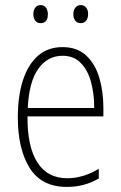

<svg xmlns="http://www.w3.org/2000/svg" viewBox="-20 -724 475 754"><path d="M226 -539Q283 -539 318.5 -506Q354 -473 370 -418.5Q386 -364 386 -300V-267H88Q87 -149 126.5 -86.5Q166 -24 244 -24Q306 -24 368 -61V-23Q340 -7 309.5 1.5Q279 10 242 10Q143 10 96.5 -64.5Q50 -139 50 -263Q50 -345 69.5 -407Q89 -469 128 -504Q167 -539 226 -539ZM226 -505Q167 -505 130.5 -454Q94 -403 89 -300H350Q350 -357 337 -403.5Q324 -450 296.5 -477.5Q269 -505 226 -505ZM111 -668Q111 -684 118.5 -694Q126 -704 139 -704Q153 -704 160.5 -694Q168 -684 168 -668Q168 -633 139 -633Q126 -633 118.5 -643Q111 -653 111 -668ZM268 -669Q268 -684 276 -694Q284 -704 297 -704Q310 -704 318 -694.5Q326 -685 326 -669Q326 -653 318.5 -643Q311 -633 297 -633Q283 -633 275.5 -643Q268 -653 268 -669Z"/></svg>

Font: Noto Sans Khmer Condensed ExtraLight
Style: Regular
Weight: 200
Width: 3
Designer: Danh Hong and the Monotype Design Team
Foundry: Monotype Imaging Inc.
Version: Version 2.004; ttfautohint (v1.8.4.7-5d5b)